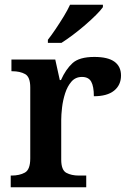

<svg xmlns="http://www.w3.org/2000/svg" viewBox="-20 -786 543 806"><path d="M25 0V-49H28Q62 -49 84.5 -61.5Q107 -74 107 -121V-419Q107 -463 85.5 -475Q64 -487 31 -487H28V-536H212L231 -450H236Q256 -495 284.5 -521Q313 -547 376 -547Q433 -547 460.5 -527Q488 -507 488 -469Q488 -429 459 -405.5Q430 -382 374 -382Q374 -423 363 -443Q352 -463 324 -463Q297 -463 280 -443.5Q263 -424 253.5 -394.5Q244 -365 240.5 -334.5Q237 -304 237 -283V-116Q237 -72 258.5 -60.5Q280 -49 311 -49H342V0ZM181 -619Q196 -638 213.5 -664Q231 -690 247.5 -717Q264 -744 274 -766H412V-756Q403 -743 383 -723Q363 -703 337.5 -681Q312 -659 286 -639.5Q260 -620 238 -606H181Z"/></svg>

Font: Noto Serif Thai SemiBold
Style: Regular
Weight: 600
Designer: Monotype Design Team
Foundry: Monotype Imaging Inc.
Version: Version 2.001; ttfautohint (v1.8.4.7-5d5b)